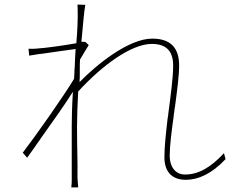

<svg xmlns="http://www.w3.org/2000/svg" viewBox="-20 -793 1040 835"><path d="M318 -718C318 -707 317 -663 312 -605C256 -595 177 -584 143 -582C133 -581 120 -580 104 -581L107 -551C121 -553 135 -556 150 -558L161 -559C218 -568 278 -575 309 -580C307 -555 306 -528 305 -501L304 -490C304 -477 303 -463 302 -450C259 -378 133 -199 79 -129L98 -107C109 -123 121 -139 133 -156L139 -165C144 -172 149 -179 154 -186L160 -195C210 -265 262 -338 297 -394C293 -331 292 -275 292 -245V-18C292 -2 292 8 290 22H320C319 7 318 -2 317 -19C318 -104 315 -141 315 -242C315 -287 317 -339 320 -395C425 -510 552 -602 640 -602C699 -602 733 -575 733 -508C733 -453 722 -376 712 -299L711 -289L709 -278C702 -217 695 -157 695 -109C695 -41 733 -11 788 -11C842 -11 901 -37 961 -101L954 -127C897 -65 843 -34 785 -34C738 -34 718 -74 718 -115C718 -158 726 -221 735 -285L736 -296C737 -299 737 -303 738 -307L739 -318L741 -329C750 -397 759 -463 759 -508C759 -586 721 -625 642 -625C538 -625 398 -510 326 -436C327 -451 327 -466 327 -481V-491C327 -505 327 -520 328 -534C341 -556 354 -578 366 -597L351 -611C346 -610 340 -612 334 -611C341 -691 347 -752 351 -772L317 -773C318 -758 318 -744 318 -730V-726V-722C318 -721 318 -719 318 -718Z"/></svg>

Font: Glow Sans SC Normal Thin
Style: Regular
Weight: 100
Designer: Ryoko NISHIZUKA (kana, bopomofo & ideographs); Paul D. Hunt (Latin, Greek & Cyrillic); Sandoll Communications, Soo-young
Version: Version 0.93